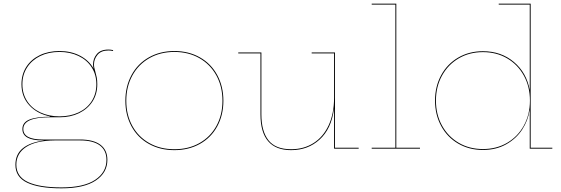

<svg xmlns="http://www.w3.org/2000/svg" viewBox="-20 -810 3055 1046"><path d="M596 -537V-532Q583 -535 571 -535Q531 -535 511.5 -511.5Q492 -488 492 -459Q492 -442 499 -421Q504 -403 507 -388Q510 -373 510 -351Q510 -297 483.5 -256.5Q457 -216 410.5 -193.5Q364 -171 304 -171H252Q107 -171 107 -107Q107 -50 213 -50H416Q489 -50 527 -21.5Q565 7 565 61Q565 131 501.5 173.5Q438 216 315 216Q193 216 128.5 185.5Q64 155 64 88Q64 30 104.5 -2.5Q145 -35 218 -44V-45H212Q102 -45 102 -107Q102 -143 140 -158.5Q178 -174 252 -174V-176Q182 -190 139.5 -236.5Q97 -283 97 -351Q97 -405 123.5 -446Q150 -487 197 -509.5Q244 -532 304 -532Q367 -532 416 -506.5Q465 -481 490 -436Q487 -448 487 -459Q487 -491 507.5 -515.5Q528 -540 571 -540Q583 -540 596 -537ZM505 -351Q505 -403 479.5 -443Q454 -483 408 -505Q362 -527 304 -527Q245 -527 199.5 -505Q154 -483 128 -443Q102 -403 102 -351Q102 -299 128 -259Q154 -219 200 -197.5Q246 -176 304 -176Q362 -176 408 -197.5Q454 -219 479.5 -259Q505 -299 505 -351ZM278 -45Q175 -44 122 -9Q69 26 69 87Q69 152 132 181.5Q195 211 315 211Q436 211 498 170Q560 129 560 61Q560 9 523.5 -18Q487 -45 416 -45Z M663 -261Q663 -339 696.5 -401Q730 -463 791 -497.5Q852 -532 930 -532Q1008 -532 1069 -497.5Q1130 -463 1163.5 -401Q1197 -339 1197 -261Q1197 -183 1163.5 -121.5Q1130 -60 1069 -26Q1008 8 930 8Q852 8 791 -26Q730 -60 696.5 -121.5Q663 -183 663 -261ZM1192 -261Q1192 -338 1159 -398.5Q1126 -459 1066.5 -493Q1007 -527 930 -527Q853 -527 793.5 -493Q734 -459 701 -398.5Q668 -338 668 -261Q668 -184 701 -124Q734 -64 793.5 -30.5Q853 3 930 3Q1007 3 1066.5 -30.5Q1126 -64 1159 -124Q1192 -184 1192 -261Z M1934 -5V0H1800V-214H1799Q1785 -108 1721.5 -50Q1658 8 1566 8Q1399 8 1399 -187V-519H1278V-524H1404V-187Q1404 -95 1442.5 -46Q1481 3 1566 3Q1635 3 1688 -30.5Q1741 -64 1770.5 -127.5Q1800 -191 1800 -278V-519H1678V-524H1805V-5Z M2268 -5V0H2005V-5H2134V-785H2005V-790H2139V-5Z M2989 -5V0H2866V-209H2865Q2857 -154 2825 -104.5Q2793 -55 2738 -24Q2683 7 2611 7Q2536 7 2476.5 -27.5Q2417 -62 2383.5 -123.5Q2350 -185 2350 -262Q2350 -339 2383.5 -400.5Q2417 -462 2476.5 -496.5Q2536 -531 2611 -531Q2710 -531 2779.5 -472.5Q2849 -414 2866 -319V-785H2697V-790H2871V-5ZM2867 -262Q2867 -338 2834 -398Q2801 -458 2743 -492Q2685 -526 2611 -526Q2537 -526 2479 -492Q2421 -458 2388 -398Q2355 -338 2355 -262Q2355 -186 2388 -126Q2421 -66 2479 -32Q2537 2 2611 2Q2685 2 2743 -32Q2801 -66 2834 -126Q2867 -186 2867 -262Z"/></svg>

Font: Hepta Slab Hairline
Style: Regular
Weight: 400
Designer: Michael LaGattuta
Foundry: Michael LaGattuta
Version: Version 1.100; ttfautohint (v1.8) -l 8 -r 50 -G 200 -x 14 -D